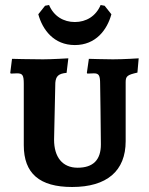

<svg xmlns="http://www.w3.org/2000/svg" viewBox="-20 -738 594 767"><path d="M279 -558C363 -558 408 -619 425 -681L398 -715L382 -718C363 -673 324 -650 279 -650C234 -650 195 -673 176 -718L160 -715L133 -681C150 -619 195 -558 279 -558ZM268 9C407 9 482 -55 482 -174V-410C482 -434 489 -439 529 -448L534 -505C534 -505 475 -501 431 -501C401 -501 335 -503 335 -503L327 -447L329 -444C329 -444 346 -445 355 -445C375 -445 380 -437 380 -403C380 -403 383 -212 383 -161C383 -99 352 -68 290 -68C229 -68 196 -111 196 -180L201 -407C203 -433 213 -444 246 -447L253 -505C253 -505 186 -501 152 -501C101 -501 28 -503 28 -503L21 -447L23 -444C23 -444 40 -445 48 -445C70 -445 75 -438 75 -403V-158C75 -45 138 9 268 9Z"/></svg>

Font: Alegreya SC
Style: Bold
Weight: 700
Designer: Juan Pablo del Peral
Foundry: Huerta Tipografica
Version: Version 2.007;PS 002.007;hotconv 1.0.88;makeotf.lib2.5.64775